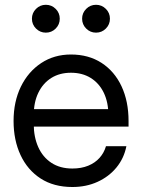

<svg xmlns="http://www.w3.org/2000/svg" viewBox="-20 -749 576 781"><path d="M274.4 11.7Q198.7 11.7 145.3 -22.9Q91.8 -57.6 63.5 -118.4Q35.2 -179.2 35.2 -256.8Q35.2 -335.4 64.9 -396.5Q94.7 -457.5 147.5 -492.4Q200.2 -527.3 268.6 -527.3Q340.3 -527.3 393.1 -493.2Q445.8 -459 474.4 -397.9Q502.9 -336.9 502.9 -256.8V-233.9H79.1V-305.2H456.5L420.9 -280.3Q420.9 -333 402.1 -371.8Q383.3 -410.6 349.1 -431.9Q314.9 -453.1 268.6 -453.1Q222.7 -453.1 188.7 -431.9Q154.8 -410.6 136 -371.8Q117.2 -333 117.2 -280.3V-245.1Q117.2 -191.9 135.5 -150.9Q153.8 -109.9 189 -86.7Q224.1 -63.5 274.4 -63.5Q311 -63.5 338.9 -75Q366.7 -86.4 385 -106.9Q403.3 -127.4 411.1 -154.3H494.1Q484.4 -105 453.6 -67.6Q422.9 -30.3 376.7 -9.3Q330.6 11.7 274.4 11.7ZM370.6 -616.2Q347.2 -616.2 330.6 -632.8Q314 -649.4 314 -672.9Q314 -696.3 330.6 -712.9Q347.2 -729.5 370.6 -729.5Q394 -729.5 410.6 -712.9Q427.2 -696.3 427.2 -672.9Q427.2 -649.4 410.6 -632.8Q394 -616.2 370.6 -616.2ZM166.5 -616.2Q143.1 -616.2 126.5 -632.8Q109.9 -649.4 109.9 -672.9Q109.9 -696.3 126.5 -712.9Q143.1 -729.5 166.5 -729.5Q189.9 -729.5 206.5 -712.9Q223.1 -696.3 223.1 -672.9Q223.1 -649.4 206.5 -632.8Q189.9 -616.2 166.5 -616.2Z"/></svg>

Font: Inter Khmer Looped
Style: Regular
Weight: 400
Designer: Rasmus Andersson, Sovichet Tep
Foundry: Anagata Design
Version: Version 1.000